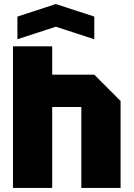

<svg xmlns="http://www.w3.org/2000/svg" viewBox="-20 -929 660 949"><path d="M44 0V-700H238V-560H446L576 -430V0H382V-400H238V0ZM66 -735V-847L256 -909L446 -847V-735L256 -797Z"/></svg>

Font: Tektur ExtraBold
Style: Regular
Weight: 800
Designer: Adam Jagosz
Foundry: Adam Jagosz
Version: Version 1.005;gftools[0.9.30]